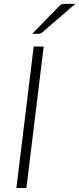

<svg xmlns="http://www.w3.org/2000/svg" viewBox="-20 -940 396 960"><path d="M62 0ZM112 0H62L148.5 -707.5H198.5ZM356.5 -920.5 190 -777Q185 -773 181 -772Q177 -771 171 -771H141L276 -909.5Q282.5 -916.5 288.2 -918.5Q294 -920.5 305 -920.5Z"/></svg>

Font: Lato Light
Style: Italic
Weight: 300
Italic angle: -7°
Designer: Lukasz Dziedzic
Foundry: tyPoland Lukasz Dziedzic
Version: Version 2.007; 2014-02-27